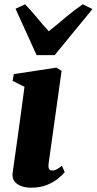

<svg xmlns="http://www.w3.org/2000/svg" viewBox="-20 -859 448 890"><path d="M124 11Q97 11 76.8 3Q56.5 -5 46 -20.2Q35.5 -35.5 38.5 -58Q40.5 -73 44.5 -100.5Q48.5 -128 53.8 -165.8Q59 -203.5 65.5 -249.8Q72 -296 79 -348.2Q86 -400.5 93.5 -456.5L38.5 -484L44 -515.5L241.5 -545.5L265.5 -530.5L205.5 -102.5Q203 -84.5 207.2 -76.5Q211.5 -68.5 221.5 -68.5Q231.5 -68.5 241.8 -73.5Q252 -78.5 267 -91L280 -61Q270 -48.5 249.5 -31.5Q229 -14.5 197.8 -1.8Q166.5 11 124 11ZM149.5 -603.5 52 -818.5 96.5 -839Q123.5 -811 150.8 -777.8Q178 -744.5 206 -714Q246 -746 284.2 -778.5Q322.5 -811 363.5 -839L408.5 -817L233.5 -603.5Z"/></svg>

Font: Merriweather 72pt Black
Style: Italic
Weight: 900
Italic angle: -7.8°
Version: Version 2.101